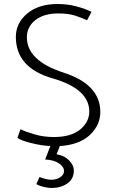

<svg xmlns="http://www.w3.org/2000/svg" viewBox="-20 -716 573 957"><path d="M248 -33Q334 -33 379.5 -70.5Q425 -108 425 -160Q425 -273 242 -325.5Q59 -378 59 -532Q59 -601 115.5 -648.5Q172 -696 268 -696Q318 -696 362 -684Q406 -672 436 -657L414 -615Q388 -627 355 -638Q322 -649 270 -649Q198 -649 156 -615.5Q114 -582 114 -530Q114 -413 297 -354Q480 -295 480 -158Q480 -92 427.5 -43Q375 6 278 12L262 53Q301 59 324.5 83.5Q348 108 348 134Q348 176 315.5 198.5Q283 221 237 221Q219 221 197 215.5Q175 210 161 202L177 166Q186 170 203 175Q220 180 236 180Q261 180 280 167.5Q299 155 299 136Q299 115 273.5 98Q248 81 205 79L231 12Q187 10 135 -3Q83 -16 67 -29L82 -72Q108 -59 153 -46Q198 -33 248 -33Z"/></svg>

Font: Palanquin ExtraLight
Style: Regular
Weight: 275
Designer: Pria Ravichandran
Version: Version 1.001